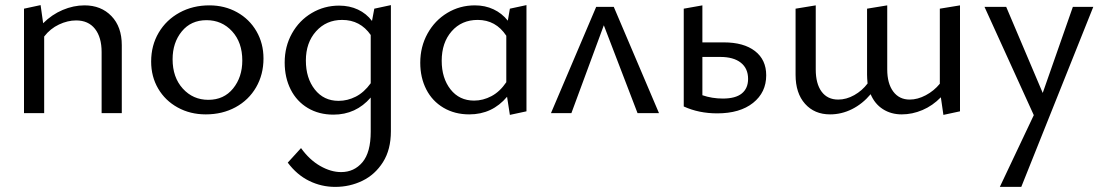

<svg xmlns="http://www.w3.org/2000/svg" viewBox="-20 -443 4324 752"><path d="M457 -266V0H378V-239Q378 -297 352 -330Q326 -363 278 -363Q245 -363 211 -347Q177 -331 153 -300V0H74V-409L139 -423L149 -352Q183 -386 225.5 -404Q268 -422 311 -422Q376 -422 416.5 -380Q457 -338 457 -266Z M572 -202Q572 -265 601.5 -315Q631 -365 683 -393.5Q735 -422 800 -422Q860 -422 908.5 -395Q957 -368 984.5 -320.5Q1012 -273 1012 -214Q1012 -151 983 -101Q954 -51 902.5 -23Q851 5 786 5Q725 5 676 -22Q627 -49 599.5 -96Q572 -143 572 -202ZM929 -206Q929 -277 889 -320.5Q849 -364 789 -364Q728 -364 692 -320Q656 -276 656 -211Q656 -140 696 -96Q736 -52 796 -52Q857 -52 893 -96.5Q929 -141 929 -206Z M1511 -423V71Q1511 143 1480 192Q1449 241 1399.5 265Q1350 289 1293 289Q1239 289 1191 265.5Q1143 242 1107 194L1159 137Q1192 183 1234 207Q1276 231 1316 231Q1367 231 1399.5 192.5Q1432 154 1432 73V-61Q1374 6 1286 6Q1229 6 1185.5 -20Q1142 -46 1118.5 -92.5Q1095 -139 1095 -198Q1095 -261 1123.5 -312Q1152 -363 1201 -392Q1250 -421 1308 -421Q1349 -421 1382 -405.5Q1415 -390 1437 -361L1446 -409ZM1432 -117V-306Q1391 -365 1320 -365Q1258 -365 1218 -320.5Q1178 -276 1178 -206Q1178 -137 1213 -92.5Q1248 -48 1306 -48Q1341 -48 1373.5 -64.5Q1406 -81 1432 -117Z M2042 -423V-7L1977 7L1966 -64Q1908 5 1818 5Q1761 5 1717 -21Q1673 -47 1649.5 -93Q1626 -139 1626 -197Q1626 -260 1654.5 -311.5Q1683 -363 1732 -392.5Q1781 -422 1840 -422Q1880 -422 1913 -406.5Q1946 -391 1969 -362L1977 -409ZM1963 -121V-303Q1922 -365 1851 -365Q1788 -365 1749 -320.5Q1710 -276 1710 -205Q1710 -137 1744.5 -93Q1779 -49 1837 -49Q1872 -49 1905 -66.5Q1938 -84 1963 -121Z M2477 0 2345 -344 2218 0H2138L2315 -416H2384L2561 0Z M2981 -148Q2981 -81 2929.5 -40Q2878 1 2789 1Q2717 1 2658 -26V-409L2731 -422V-277H2815Q2893 -277 2937 -243Q2981 -209 2981 -148ZM2910 -134Q2910 -175 2881.5 -197.5Q2853 -220 2801 -220H2731V-70Q2769 -57 2811 -57Q2861 -57 2885.5 -77Q2910 -97 2910 -134Z M3740 -422V-7L3675 7L3665 -62Q3633 -29 3593 -12Q3553 5 3512 5Q3470 5 3438 -15.5Q3406 -36 3390 -74Q3358 -36 3317 -15.5Q3276 5 3231 5Q3170 5 3133 -36.5Q3096 -78 3096 -150V-409L3175 -422V-171Q3175 -115 3198 -84Q3221 -53 3263 -53Q3295 -53 3326 -70.5Q3357 -88 3378 -116Q3376 -138 3376 -150V-409L3455 -422V-171Q3455 -116 3478.5 -84.5Q3502 -53 3543 -53Q3574 -53 3606 -70Q3638 -87 3661 -115V-409Z M4262 -416 3980 289H3896L4029 8L3836 -416H3921L4064 -79L4182 -416Z"/></svg>

Font: Ysabeau Infant Medium
Style: Regular
Weight: 500
Designer: Christian Thalmann (Catharsis Fonts)
Version: Version 0.003